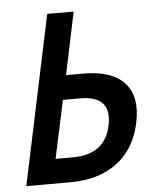

<svg xmlns="http://www.w3.org/2000/svg" viewBox="-51 -756 703 803"><g transform="rotate(-5 300.0 -355.0)"><path d="M27 0 177 -710H288L233 -448H306Q426 -448 478.5 -390Q531 -332 508 -223Q485 -115 408 -57.5Q331 0 211 0ZM159 -103H232Q367 -103 392 -223Q417 -346 284 -346H211Z"/></g></svg>

Font: Geist Mono SemiBold
Style: Italic
Weight: 600
Italic angle: -12°
Monospace: yes
Designer: Basement.studio, Andrés Briganti, Mateo Zaragoza
Foundry: Basement.studio, Vercel, Andrés Briganti, Guido Ferreyra, Mateo Zaragoza
Version: Version 1.500; ttfautohint (v1.8.4.7-5d5b)